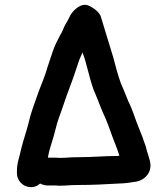

<svg xmlns="http://www.w3.org/2000/svg" viewBox="-20 -727 692 794"><path d="M306 -77C266 -77 256 -74 227 -74C217 -75 208 -75 200 -75H178C186 -121 198 -143 209 -190C220 -236 228 -249 242 -292C258 -341 277 -386 293 -435L307 -477C312 -491 317 -499 321 -510C340 -464 353 -383 375 -337C384 -317 398 -277 408 -256C421 -229 434 -193 444 -164L454 -138C462 -118 467 -104 474 -83C471 -83 469 -83 466 -82C411 -82 365 -77 306 -77ZM108 47C123 47 135 42 146 32C156 37 166 40 177 40H200C207 40 215 40 224 41C256 41 265 38 306 38C366 38 417 35 471 32C494 32 526 27 544 24C572 19 600 -4 602 -37C604 -54 597 -71 593 -86L588 -101C585 -116 581 -129 575 -143L570 -158C565 -171 557 -191 551 -206C538 -238 527 -277 511 -307C502 -330 487 -367 479 -385C471 -405 453 -470 448 -491L434 -537C422 -574 410 -617 398 -655C394 -675 367 -695 346 -704C316 -717 283 -685 271 -664C265 -652 259 -639 251 -627C243 -613 238 -595 229 -582C218 -560 207 -541 198 -514L184 -472C179 -458 174 -442 169 -425C157 -390 144 -362 132 -326C118 -284 109 -266 98 -218C87 -175 78 -153 68 -113C61 -77 50 -56 50 -19V-11C50 21 76 47 108 47Z"/></svg>

Font: Electronic
Style: UltHv
Weight: 900
Version: Version 1.011